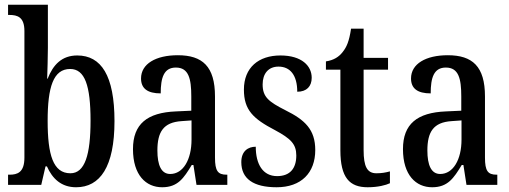

<svg xmlns="http://www.w3.org/2000/svg" viewBox="-20 -780 2148 810"><path d="M301 10C402 10 463 -76 463 -269C463 -461 407 -546 306 -546C241 -546 204 -507 181 -448H179C180 -479 182 -542 182 -578V-760H14V-717H19C54 -717 83 -708 83 -649V-115C83 -52 53 -43 20 -43H14V0H154L172 -78H178C201 -26 239 10 301 10ZM277 -49C204 -49 181 -127 181 -270C181 -413 205 -489 276 -489C338 -489 362 -419 362 -271C362 -127 338 -49 277 -49Z M664 10C730 10 755 -28 789 -84H796L809 0H939V-43H936C899 -43 887 -59 887 -115V-373C887 -500 834 -547 730 -547C638 -547 575 -511 575 -449C575 -407 602 -386 658 -386C658 -452 671 -495 722 -495C776 -495 787 -448 787 -373V-313L722 -310C601 -305 541 -257 541 -151C541 -41 596 10 664 10ZM698 -46C660 -46 644 -84 644 -145C644 -223 669 -264 746 -269L788 -272V-191C788 -107 753 -46 698 -46Z M1147 10C1251 10 1310 -51 1310 -147C1310 -233 1267 -274 1184 -315C1113 -351 1088 -371 1088 -424C1088 -469 1112 -499 1155 -499C1204 -499 1234 -463 1234 -393C1274 -393 1295 -416 1295 -452C1295 -502 1253 -546 1163 -546C1071 -546 1009 -495 1009 -402C1009 -316 1048 -279 1140 -231C1207 -195 1230 -172 1230 -124C1230 -70 1204 -37 1149 -37C1089 -37 1059 -87 1059 -161C1027 -161 998 -143 998 -96C998 -26 1049 10 1147 10Z M1531 10C1575 10 1608 1 1625 -7V-57C1607 -52 1590 -49 1568 -49C1529 -49 1514 -77 1514 -147V-486H1617V-536H1514V-659H1461C1453 -605 1442 -581 1426 -561C1410 -540 1388 -526 1355 -521V-486H1416V-146C1416 -30 1455 10 1531 10Z M1803 10C1869 10 1894 -28 1928 -84H1935L1948 0H2078V-43H2075C2038 -43 2026 -59 2026 -115V-373C2026 -500 1973 -547 1869 -547C1777 -547 1714 -511 1714 -449C1714 -407 1741 -386 1797 -386C1797 -452 1810 -495 1861 -495C1915 -495 1926 -448 1926 -373V-313L1861 -310C1740 -305 1680 -257 1680 -151C1680 -41 1735 10 1803 10ZM1837 -46C1799 -46 1783 -84 1783 -145C1783 -223 1808 -264 1885 -269L1927 -272V-191C1927 -107 1892 -46 1837 -46Z"/></svg>

Font: Noto Serif Georgian ExtraCondensed Medium
Style: Regular
Weight: 500
Width: 2
Designer: Monotype Design Team, Akaki Razmadze
Foundry: Google LLC
Version: Version 2.003